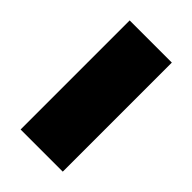

<svg xmlns="http://www.w3.org/2000/svg" viewBox="-17 -579 453 453"><g transform="rotate(-45 210.0 -352.5)"><path d="M28 -422.8V-282.1H391.9V-422.8Z"/></g></svg>

Font: JUMBOTRON
Style: Regular
Weight: 400
Designer: Ian Langley
Foundry: Ian Langley
Version: Version 1.005;Fontself Maker 3.5.8